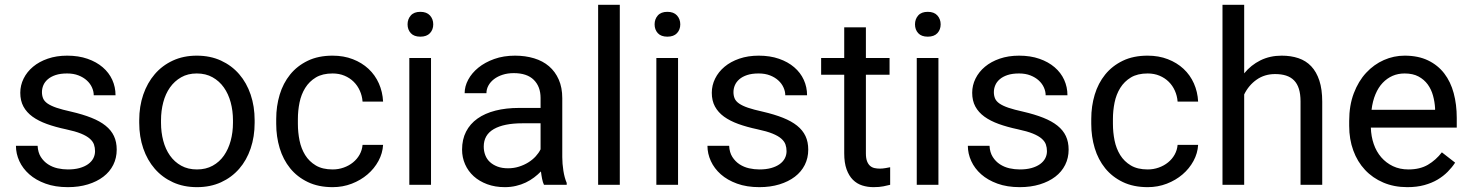

<svg xmlns="http://www.w3.org/2000/svg" viewBox="-20 -770 6126 800"><path d="M376 -140.1Q376 -154.8 371.6 -167.7Q367.2 -180.7 354.2 -192.1Q341.3 -203.6 317.4 -213.4Q293.5 -223.1 254.4 -231.4Q210.4 -240.7 175.3 -253.4Q140.1 -266.1 115.5 -283.9Q90.8 -301.8 77.6 -326.2Q64.5 -350.6 64.5 -383.3Q64.5 -414.6 78.4 -442.6Q92.3 -470.7 117.7 -491.9Q143.1 -513.2 179.2 -525.6Q215.3 -538.1 259.8 -538.1Q307.1 -538.1 344.5 -525.1Q381.8 -512.2 408 -489.7Q434.1 -467.3 447.8 -437.3Q461.4 -407.2 461.4 -373H370.6Q370.6 -389.2 363.3 -405.5Q356 -421.9 341.8 -434.8Q327.6 -447.8 307.1 -455.8Q286.6 -463.9 259.8 -463.9Q231.4 -463.9 211.7 -457.3Q191.9 -450.7 179.2 -439.7Q166.5 -428.7 160.6 -414.8Q154.8 -400.9 154.8 -386.2Q154.8 -371.6 159.7 -359.9Q164.6 -348.1 178.2 -338.6Q191.9 -329.1 215.6 -321Q239.3 -313 276.9 -304.7Q325.2 -293.5 360.8 -279.3Q396.5 -265.1 419.9 -246.3Q443.4 -227.5 454.8 -203.1Q466.3 -178.7 466.3 -146.5Q466.3 -111.8 451.9 -83Q437.5 -54.2 410.6 -33.7Q383.8 -13.2 346.2 -1.7Q308.6 9.8 262.7 9.8Q210 9.8 169.7 -4.9Q129.4 -19.5 102.1 -43.7Q74.7 -67.9 60.5 -98.9Q46.4 -129.9 46.4 -162.6H136.7Q138.2 -134.8 150.1 -116Q162.1 -97.2 180.2 -85.4Q198.2 -73.7 219.7 -68.8Q241.2 -64 262.7 -64Q290.5 -64 311.5 -69.8Q332.5 -75.7 346.9 -85.9Q361.3 -96.2 368.7 -110.1Q376 -124 376 -140.1Z M560.1 -269Q560.1 -326.7 576.9 -375.7Q593.8 -424.8 624.8 -460.9Q655.8 -497.1 700.2 -517.6Q744.6 -538.1 799.8 -538.1Q856 -538.1 900.6 -517.6Q945.3 -497.1 976.6 -460.9Q1007.8 -424.8 1024.4 -375.7Q1041 -326.7 1041 -269V-258.3Q1041 -200.7 1024.4 -151.6Q1007.8 -102.5 976.6 -66.7Q945.3 -30.8 900.9 -10.5Q856.4 9.8 800.8 9.8Q745.1 9.8 700.7 -10.5Q656.2 -30.8 625 -66.7Q593.8 -102.5 576.9 -151.6Q560.1 -200.7 560.1 -258.3ZM650.9 -258.3Q650.9 -218.8 660.2 -183.6Q669.4 -148.4 688.2 -121.8Q707 -95.2 735.1 -79.6Q763.2 -64 800.8 -64Q837.9 -64 866.2 -79.6Q894.5 -95.2 913.1 -121.8Q931.6 -148.4 941.2 -183.6Q950.7 -218.8 950.7 -258.3V-269Q950.7 -308.1 941.2 -343.5Q931.6 -378.9 912.8 -405.5Q894 -432.1 865.7 -448Q837.4 -463.9 799.8 -463.9Q762.7 -463.9 734.9 -448Q707 -432.1 688.2 -405.5Q669.4 -378.9 660.2 -343.5Q650.9 -308.1 650.9 -269Z M1366.2 -64Q1390.1 -64 1412.1 -71.8Q1434.1 -79.6 1450.9 -93.3Q1467.8 -106.9 1478.3 -125.7Q1488.8 -144.5 1490.7 -166.5H1576.2Q1574.2 -131.3 1556.9 -99.4Q1539.6 -67.4 1511.2 -43.2Q1482.9 -19 1445.6 -4.6Q1408.2 9.8 1366.2 9.8Q1306.6 9.8 1262.5 -11.5Q1218.3 -32.7 1189 -68.8Q1159.7 -105 1145.3 -152.8Q1130.9 -200.7 1130.9 -253.9V-274.4Q1130.9 -327.6 1145.3 -375.5Q1159.7 -423.3 1189 -459.5Q1218.3 -495.6 1262.2 -516.8Q1306.2 -538.1 1365.7 -538.1Q1412.1 -538.1 1450 -523.4Q1487.8 -508.8 1515.4 -483.2Q1543 -457.5 1558.6 -422.4Q1574.2 -387.2 1576.2 -346.7H1490.7Q1488.8 -371.1 1479.2 -392.3Q1469.7 -413.6 1453.6 -429.4Q1437.5 -445.3 1415.3 -454.6Q1393.1 -463.9 1365.7 -463.9Q1323.7 -463.9 1296.1 -447.3Q1268.6 -430.7 1251.7 -403.6Q1234.9 -376.5 1228 -342.5Q1221.2 -308.6 1221.2 -274.4V-253.9Q1221.2 -218.8 1228 -184.8Q1234.9 -150.9 1251.5 -124Q1268.1 -97.2 1295.9 -80.6Q1323.7 -64 1366.2 -64Z M1775.9 0H1685.5V-528.3H1775.9ZM1678.2 -668.5Q1678.2 -690.4 1691.7 -705.6Q1705.1 -720.7 1731.4 -720.7Q1757.8 -720.7 1771.5 -705.6Q1785.2 -690.4 1785.2 -668.5Q1785.2 -646.5 1771.5 -631.8Q1757.8 -617.2 1731.4 -617.2Q1705.1 -617.2 1691.7 -631.8Q1678.2 -646.5 1678.2 -668.5Z M2246.6 0Q2241.7 -9.8 2238.8 -24.7Q2235.8 -39.6 2233.9 -55.7Q2221.2 -42.5 2205.3 -30.5Q2189.5 -18.6 2170.7 -9.5Q2151.9 -0.5 2129.9 4.6Q2107.9 9.8 2083.5 9.8Q2043 9.8 2010 -2.4Q1977.1 -14.6 1953.9 -35.6Q1930.7 -56.6 1918 -85.2Q1905.3 -113.8 1905.3 -146.5Q1905.3 -189 1921.9 -221.4Q1938.5 -253.9 1969.5 -275.9Q2000.5 -297.9 2044.4 -309.1Q2088.4 -320.3 2142.6 -320.3H2232.4V-361.8Q2232.4 -409.2 2204.1 -437.3Q2175.8 -465.3 2120.6 -465.3Q2095.2 -465.3 2074.2 -458.5Q2053.2 -451.7 2038.3 -440.2Q2023.4 -428.7 2015.1 -413.6Q2006.8 -398.4 2006.8 -381.8H1916Q1916 -410.2 1930.9 -438Q1945.8 -465.8 1973.1 -488Q2000.5 -510.3 2039.3 -524.2Q2078.1 -538.1 2126 -538.1Q2168.9 -538.1 2205.3 -527.1Q2241.7 -516.1 2267.6 -493.9Q2293.5 -471.7 2308.1 -438.5Q2322.8 -405.3 2322.8 -360.8V-115.2Q2322.8 -88.4 2327.4 -58.8Q2332 -29.3 2341.3 -7.8V0ZM2096.7 -68.8Q2121.1 -68.8 2142.6 -75.7Q2164.1 -82.5 2181.6 -93.5Q2199.2 -104.5 2212.2 -118.7Q2225.1 -132.8 2232.4 -147.9V-256.3H2157.2Q2079.6 -256.3 2037.6 -232.2Q1995.6 -208 1995.6 -159.2Q1995.6 -140.1 2002 -123.5Q2008.3 -106.9 2021.2 -95Q2034.2 -83 2053 -75.9Q2071.8 -68.8 2096.7 -68.8Z M2562.5 0H2472.2V-750H2562.5Z M2805.2 0H2714.8V-528.3H2805.2ZM2707.5 -668.5Q2707.5 -690.4 2720.9 -705.6Q2734.4 -720.7 2760.7 -720.7Q2787.1 -720.7 2800.8 -705.6Q2814.5 -690.4 2814.5 -668.5Q2814.5 -646.5 2800.8 -631.8Q2787.1 -617.2 2760.7 -617.2Q2734.4 -617.2 2720.9 -631.8Q2707.5 -646.5 2707.5 -668.5Z M3257.3 -140.1Q3257.3 -154.8 3252.9 -167.7Q3248.5 -180.7 3235.6 -192.1Q3222.7 -203.6 3198.7 -213.4Q3174.8 -223.1 3135.7 -231.4Q3091.8 -240.7 3056.6 -253.4Q3021.5 -266.1 2996.8 -283.9Q2972.2 -301.8 2959 -326.2Q2945.8 -350.6 2945.8 -383.3Q2945.8 -414.6 2959.7 -442.6Q2973.6 -470.7 2999 -491.9Q3024.4 -513.2 3060.5 -525.6Q3096.7 -538.1 3141.1 -538.1Q3188.5 -538.1 3225.8 -525.1Q3263.2 -512.2 3289.3 -489.7Q3315.4 -467.3 3329.1 -437.3Q3342.8 -407.2 3342.8 -373H3252Q3252 -389.2 3244.6 -405.5Q3237.3 -421.9 3223.1 -434.8Q3209 -447.8 3188.5 -455.8Q3168 -463.9 3141.1 -463.9Q3112.8 -463.9 3093 -457.3Q3073.2 -450.7 3060.5 -439.7Q3047.9 -428.7 3042 -414.8Q3036.1 -400.9 3036.1 -386.2Q3036.1 -371.6 3041 -359.9Q3045.9 -348.1 3059.6 -338.6Q3073.2 -329.1 3096.9 -321Q3120.6 -313 3158.2 -304.7Q3206.5 -293.5 3242.2 -279.3Q3277.8 -265.1 3301.3 -246.3Q3324.7 -227.5 3336.2 -203.1Q3347.7 -178.7 3347.7 -146.5Q3347.7 -111.8 3333.3 -83Q3318.8 -54.2 3292 -33.7Q3265.1 -13.2 3227.5 -1.7Q3189.9 9.8 3144 9.8Q3091.3 9.8 3051 -4.9Q3010.7 -19.5 2983.4 -43.7Q2956.1 -67.9 2941.9 -98.9Q2927.7 -129.9 2927.7 -162.6H3018.1Q3019.5 -134.8 3031.5 -116Q3043.5 -97.2 3061.5 -85.4Q3079.6 -73.7 3101.1 -68.8Q3122.6 -64 3144 -64Q3171.9 -64 3192.9 -69.8Q3213.9 -75.7 3228.3 -85.9Q3242.7 -96.2 3250 -110.1Q3257.3 -124 3257.3 -140.1Z M3587.9 -656.2V-528.3H3686.5V-458.5H3587.9V-130.9Q3587.9 -110.4 3592.8 -97.9Q3597.7 -85.4 3605.7 -78.6Q3613.8 -71.8 3624.3 -69.6Q3634.8 -67.4 3646 -67.4Q3657.2 -67.4 3669.7 -69.6Q3682.1 -71.8 3689 -73.2V0Q3678.2 2.9 3661.1 6.3Q3644 9.8 3619.6 9.8Q3594.7 9.8 3572.5 2.7Q3550.3 -4.4 3533.7 -21Q3517.1 -37.6 3507.3 -64.7Q3497.6 -91.8 3497.6 -131.3V-458.5H3401.4V-528.3H3497.6V-656.2Z M3890.1 0H3799.8V-528.3H3890.1ZM3792.5 -668.5Q3792.5 -690.4 3805.9 -705.6Q3819.3 -720.7 3845.7 -720.7Q3872.1 -720.7 3885.7 -705.6Q3899.4 -690.4 3899.4 -668.5Q3899.4 -646.5 3885.7 -631.8Q3872.1 -617.2 3845.7 -617.2Q3819.3 -617.2 3805.9 -631.8Q3792.5 -646.5 3792.5 -668.5Z M4342.3 -140.1Q4342.3 -154.8 4337.9 -167.7Q4333.5 -180.7 4320.6 -192.1Q4307.6 -203.6 4283.7 -213.4Q4259.8 -223.1 4220.7 -231.4Q4176.8 -240.7 4141.6 -253.4Q4106.4 -266.1 4081.8 -283.9Q4057.1 -301.8 4043.9 -326.2Q4030.8 -350.6 4030.8 -383.3Q4030.8 -414.6 4044.7 -442.6Q4058.6 -470.7 4084 -491.9Q4109.4 -513.2 4145.5 -525.6Q4181.6 -538.1 4226.1 -538.1Q4273.4 -538.1 4310.8 -525.1Q4348.1 -512.2 4374.3 -489.7Q4400.4 -467.3 4414.1 -437.3Q4427.7 -407.2 4427.7 -373H4336.9Q4336.9 -389.2 4329.6 -405.5Q4322.3 -421.9 4308.1 -434.8Q4293.9 -447.8 4273.4 -455.8Q4252.9 -463.9 4226.1 -463.9Q4197.8 -463.9 4178 -457.3Q4158.2 -450.7 4145.5 -439.7Q4132.8 -428.7 4127 -414.8Q4121.1 -400.9 4121.1 -386.2Q4121.1 -371.6 4126 -359.9Q4130.9 -348.1 4144.5 -338.6Q4158.2 -329.1 4181.9 -321Q4205.6 -313 4243.2 -304.7Q4291.5 -293.5 4327.1 -279.3Q4362.8 -265.1 4386.2 -246.3Q4409.7 -227.5 4421.1 -203.1Q4432.6 -178.7 4432.6 -146.5Q4432.6 -111.8 4418.2 -83Q4403.8 -54.2 4377 -33.7Q4350.1 -13.2 4312.5 -1.7Q4274.9 9.8 4229 9.8Q4176.3 9.8 4136 -4.9Q4095.7 -19.5 4068.4 -43.7Q4041 -67.9 4026.9 -98.9Q4012.7 -129.9 4012.7 -162.6H4103Q4104.5 -134.8 4116.5 -116Q4128.4 -97.2 4146.5 -85.4Q4164.6 -73.7 4186 -68.8Q4207.5 -64 4229 -64Q4256.8 -64 4277.8 -69.8Q4298.8 -75.7 4313.2 -85.9Q4327.6 -96.2 4335 -110.1Q4342.3 -124 4342.3 -140.1Z M4762.2 -64Q4786.1 -64 4808.1 -71.8Q4830.1 -79.6 4846.9 -93.3Q4863.8 -106.9 4874.3 -125.7Q4884.8 -144.5 4886.7 -166.5H4972.2Q4970.2 -131.3 4952.9 -99.4Q4935.5 -67.4 4907.2 -43.2Q4878.9 -19 4841.6 -4.6Q4804.2 9.8 4762.2 9.8Q4702.6 9.8 4658.4 -11.5Q4614.3 -32.7 4585 -68.8Q4555.7 -105 4541.3 -152.8Q4526.9 -200.7 4526.9 -253.9V-274.4Q4526.9 -327.6 4541.3 -375.5Q4555.7 -423.3 4585 -459.5Q4614.3 -495.6 4658.2 -516.8Q4702.1 -538.1 4761.7 -538.1Q4808.1 -538.1 4845.9 -523.4Q4883.8 -508.8 4911.4 -483.2Q4939 -457.5 4954.6 -422.4Q4970.2 -387.2 4972.2 -346.7H4886.7Q4884.8 -371.1 4875.2 -392.3Q4865.7 -413.6 4849.6 -429.4Q4833.5 -445.3 4811.3 -454.6Q4789.1 -463.9 4761.7 -463.9Q4719.7 -463.9 4692.1 -447.3Q4664.6 -430.7 4647.7 -403.6Q4630.9 -376.5 4624 -342.5Q4617.2 -308.6 4617.2 -274.4V-253.9Q4617.2 -218.8 4624 -184.8Q4630.9 -150.9 4647.5 -124Q4664.1 -97.2 4691.9 -80.6Q4719.7 -64 4762.2 -64Z M5164.1 -464.4Q5192.4 -499 5231.9 -518.6Q5271.5 -538.1 5320.3 -538.1Q5358.9 -538.1 5390.1 -527.6Q5421.4 -517.1 5443.4 -493.9Q5465.3 -470.7 5477.3 -434.3Q5489.3 -397.9 5489.3 -346.2V0H5398.9V-347.2Q5398.9 -377.9 5392.1 -399.7Q5385.3 -421.4 5371.8 -435.1Q5358.4 -448.7 5338.6 -455.1Q5318.8 -461.4 5293 -461.4Q5249 -461.4 5215.8 -438Q5182.6 -414.6 5164.1 -376.5V0H5073.7V-750H5164.1Z M5843.8 9.8Q5788.6 9.8 5743.9 -9.3Q5699.2 -28.3 5667.5 -62.3Q5635.7 -96.2 5618.7 -143.1Q5601.6 -189.9 5601.6 -245.6V-266.1Q5601.6 -330.6 5620.8 -381.3Q5640.1 -432.1 5672.4 -466.8Q5704.6 -501.5 5746.1 -519.8Q5787.6 -538.1 5832.5 -538.1Q5889.2 -538.1 5930.2 -518.3Q5971.2 -498.5 5997.8 -463.9Q6024.4 -429.2 6037.1 -381.8Q6049.8 -334.5 6049.8 -278.8V-238.3H5691.9Q5692.9 -201.7 5703.9 -169.9Q5714.8 -138.2 5735.1 -114.7Q5755.4 -91.3 5783.9 -77.6Q5812.5 -64 5848.6 -64Q5896.5 -64 5929.7 -83.5Q5962.9 -103 5987.8 -135.3L6043 -92.3Q6030.3 -72.8 6012.2 -54.4Q5994.1 -36.1 5970 -21.7Q5945.8 -7.3 5914.6 1.2Q5883.3 9.8 5843.8 9.8ZM5832.5 -463.9Q5805.2 -463.9 5782.2 -453.9Q5759.3 -443.8 5741.2 -424.8Q5723.1 -405.8 5711.2 -377.4Q5699.2 -349.1 5694.8 -312.5H5959.5V-319.3Q5958 -345.7 5950.9 -371.6Q5943.8 -397.5 5929 -418Q5914.1 -438.5 5890.6 -451.2Q5867.2 -463.9 5832.5 -463.9Z"/></svg>

Font: RobotoDraft
Style: Regular
Weight: 400
Designer: Google
Foundry: Google
Version: Version 2.000988-w1; 2014